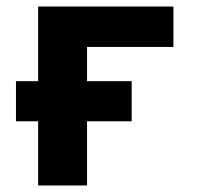

<svg xmlns="http://www.w3.org/2000/svg" viewBox="-20 -569 603 589"><path d="M97 0H247V-197H384V-320H247V-425H512V-549H97V-320H29V-197H97Z"/></svg>

Font: Noto Sans Mono SemiCondensed ExtraBold
Style: Regular
Weight: 800
Width: 4
Designer: Monotype Design Team
Foundry: Monotype Imaging Inc.
Version: Version 2.014